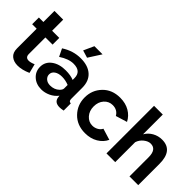

<svg xmlns="http://www.w3.org/2000/svg" viewBox="21 -1402 2083 2083"><g transform="rotate(45 1063.0 -360.0)"><path d="M375 -27Q294 9 227 9Q167 9 129 -22.5Q91 -54 91 -120V-421H22V-524H91V-694H225V-524H335V-421H225V-165Q226 -114 275 -114Q305 -114 348 -133Z M700 -585 614 -611 668 -730H793ZM409 -155Q409 -231 471.5 -278Q534 -325 634 -325Q709 -325 760 -304V-332Q760 -436 643 -436Q568 -436 479 -377L436 -465Q540 -533 657 -533Q769 -533 831.5 -477Q894 -421 894 -317V-150Q894 -129 901 -120Q908 -111 926 -109V0Q892 7 869 7Q794 7 783 -55L780 -82Q746 -38 695 -14Q644 10 591 10Q512 10 460.5 -37Q409 -84 409 -155ZM735 -128Q760 -153 760 -174V-227Q708 -248 655 -248Q602 -248 569 -225.5Q536 -203 536 -166Q536 -134 561.5 -111Q587 -88 629 -88Q693 -88 735 -128Z M1263 10Q1139 10 1062.5 -69.5Q986 -149 986 -262Q986 -375 1062 -454Q1138 -533 1262 -533Q1345 -533 1406.5 -497Q1468 -461 1499 -399L1368 -359Q1333 -419 1261 -419Q1203 -419 1163.5 -375Q1124 -331 1124 -262Q1124 -194 1164 -149Q1204 -104 1261 -104Q1297 -104 1327.5 -121.5Q1358 -139 1370 -166L1501 -126Q1473 -65 1410 -27.5Q1347 10 1263 10Z M2070 0H1936V-294Q1936 -415 1848 -415Q1810 -415 1771 -384Q1732 -353 1717 -306V0H1583V-730H1717V-427Q1746 -477 1796 -505Q1846 -533 1905 -533Q2070 -533 2070 -327Z"/></g></svg>

Font: Raleway-v4020
Style: Bold
Weight: 700
Designer: Matt McInerney, Pablo Impallari, Rodrigo Fuenzalida
Foundry: Matt McInerney, Pablo Impallari, Rodrigo Fuenzalida
Version: Version 4.020;PS 004.020;hotconv 1.0.88;makeotf.lib2.5.64775